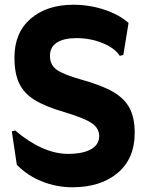

<svg xmlns="http://www.w3.org/2000/svg" viewBox="-20 -780 619 811"><path d="M51 -84 30 -225 44 -229Q100 -181 157 -155.5Q214 -130 267 -130Q330 -130 364.5 -149.5Q399 -169 399 -205Q399 -239 366.5 -260.5Q334 -282 250 -307Q171 -330 126 -358Q81 -386 61 -428Q41 -470 41 -537Q41 -642 109.5 -701Q178 -760 290 -760Q358 -760 421 -739Q484 -718 523 -683L501 -548L486 -544Q465 -577 413.5 -598Q362 -619 303 -619Q249 -619 220 -600Q191 -581 191 -544Q191 -506 219.5 -485.5Q248 -465 323 -444Q409 -420 457 -392.5Q505 -365 527 -324Q549 -283 549 -219Q549 -110 477 -49.5Q405 11 286 11Q219 11 157.5 -13.5Q96 -38 51 -84Z"/></svg>

Font: Farro
Style: Bold
Weight: 700
Designer: Aceler Chua
Foundry: Grayscale Limited
Version: Version 1.101